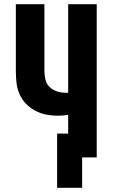

<svg xmlns="http://www.w3.org/2000/svg" viewBox="-20 -755 540 921"><path d="M254 146V-114H307V-204Q295 -202 282 -201Q269 -200 256 -200Q228 -200 200.5 -205.5Q173 -211 148 -224.5Q123 -238 103.5 -258.5Q84 -279 73 -305Q62 -331 59 -359Q56 -387 56 -415V-735H193V-415Q193 -394 198 -373Q203 -352 218 -337.5Q233 -323 253.5 -316.5Q274 -310 296 -310H307V-735H444V0H374V146Z"/></svg>

Font: Iosevka SS18 Heavy
Style: Regular
Weight: 900
Monospace: yes
Designer: Belleve Invis
Foundry: Belleve Invis
Version: Version 25.1.1; ttfautohint (v1.8.4)